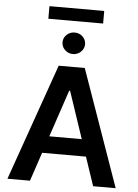

<svg xmlns="http://www.w3.org/2000/svg" viewBox="-68 -1142 860 1193"><g transform="rotate(5 362.0 -545.5)"><path d="M165.1 0H24.5L280.5 -727.3H443.2L699.6 0H558.9L498.6 -179.3H225.1ZM260.7 -285.2H463.1L364.7 -578.1H359ZM532.7 -1090.9V-1012.4H191.1V-1090.9ZM361.9 -807.2Q332.7 -807.2 312.1 -827.1Q291.5 -846.9 291.5 -874.3Q291.5 -902.3 312.1 -921.9Q332.7 -941.4 361.9 -941.4Q391 -941.4 411.6 -921.9Q432.2 -902.3 432.2 -874.3Q432.2 -846.9 411.6 -827.1Q391 -807.2 361.9 -807.2Z"/></g></svg>

Font: Inter Zeller Semi Bold
Style: Regular
Weight: 600
Designer: Rasmus Andersson; Joe Bland
Foundry: zeller
Version: Version 3.015;git-dec3a8cb1